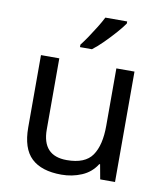

<svg xmlns="http://www.w3.org/2000/svg" viewBox="-86 -837 790 918"><g transform="rotate(10 309.0 -378.0)"><path d="M533 -536V0H461L448 -71H444Q418 -29 372 -9.5Q326 10 274 10Q177 10 128 -36.5Q79 -83 79 -185V-536H168V-191Q168 -63 287 -63Q376 -63 410.5 -113Q445 -163 445 -257V-536ZM457 -756Q445 -738 420 -709.5Q395 -681 366.5 -652.5Q338 -624 314 -606H256V-618Q271 -637 288.5 -663Q306 -689 323 -716.5Q340 -744 351 -766H457Z"/></g></svg>

Font: Noto Sans Imperial Aramaic
Style: Regular
Weight: 400
Designer: Monotype Design Team
Foundry: Monotype Imaging Inc.
Version: Version 2.001; ttfautohint (v1.8.4.7-5d5b)